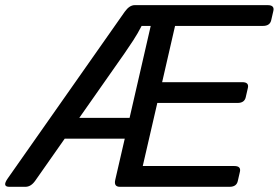

<svg xmlns="http://www.w3.org/2000/svg" viewBox="-36 -720 1075 740"><path d="M0 0Q-28.8 0 -6.3 -32.2L444.8 -674.8Q462.9 -700.2 483.4 -700.2H995.6Q1022.5 -700.2 1017.6 -678.2L1009.3 -642.1Q1004.4 -620.1 977.1 -620.1H638.7L588.9 -403.3H897.9Q924.3 -403.3 919.4 -381.3L911.1 -345.2Q906.2 -323.2 879.4 -323.2H570.3L514.2 -80.1H867.2Q893.6 -80.1 888.7 -58.1L880.4 -22Q875.5 0 848.6 0H426.3Q401.9 0 408.2 -26.9L444.8 -185.5H213.4L100.1 -23.9Q83.5 0 62 0ZM269.5 -265.6H463.4L544.9 -620.1H509.8Q495.1 -591.3 477.3 -564Q459.5 -536.6 443.8 -514.2Z"/></svg>

Font: Istok Web
Style: Italic
Weight: 400
Italic angle: -13°
Designer: Andrey V. Panov
Foundry: Andrey V. Panov
Version: Version 1.0.2g